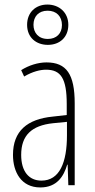

<svg xmlns="http://www.w3.org/2000/svg" viewBox="-20 -813 417 843"><path d="M190 -616C243 -616 280 -650 280 -704C280 -758 240 -793 188 -793C137 -793 99 -759 99 -704C99 -648 139 -616 190 -616ZM190 -642C148 -642 127 -670 127 -704C127 -740 149 -766 189 -766C228 -766 252 -741 252 -703C252 -666 228 -642 190 -642ZM184 -539C147 -539 106 -526 73 -505L86 -477C123 -499 157 -507 182 -507C247 -507 273 -469 273 -356V-308L211 -301C100 -290 37 -238 37 -133C37 -58 73 10 157 10C230 10 260 -39 275 -90H277L280 0H308V-359C308 -487 272 -539 184 -539ZM213 -272 274 -278V-219C274 -100 242 -20 162 -20C107 -20 73 -60 73 -133C73 -218 118 -262 213 -272Z"/></svg>

Font: Noto Sans Bengali ExtraCondensed ExtraLight
Style: Regular
Weight: 200
Width: 2
Designer: Joana Ranito - Universal Thirst; Jelle Bosma - Monotype Design Team
Foundry: Universal Thirst ehf.
Version: Version 3.000